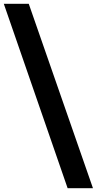

<svg xmlns="http://www.w3.org/2000/svg" viewBox="-44 -803 508 1008"><path d="M311 185 -24 -783H107L444 185Z"/></svg>

Font: Ubuntu Sans
Style: Bold
Weight: 700
Designer: Dalton Maag Ltd
Foundry: Dalton Maag Ltd
Version: Version 1.006; ttfautohint (v1.8.4.7-5d5b)